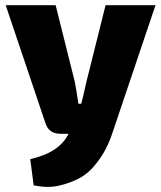

<svg xmlns="http://www.w3.org/2000/svg" viewBox="-20 -517 624 742"><path d="M581 -497 415 -5Q404 29 388.5 59Q373 89 347 121Q321 153 288 171Q255 189 210 200Q165 211 110 199L97 98Q209 73 245 0H213Q168 0 155 -43L2 -497H195L269 -201Q275 -171 283 -116H294Q301 -142 314 -201L388 -497Z"/></svg>

Font: Exo 2.0 Extra Bold
Style: Regular
Weight: 800
Designer: Natanael Gama
Version: Version 1.001;PS 001.001;hotconv 1.0.70;makeotf.lib2.5.58329